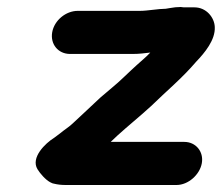

<svg xmlns="http://www.w3.org/2000/svg" viewBox="-20 -540 633 548"><path d="M180 -386H358C378 -386 391 -388 409 -390C397 -377 383 -366 370 -354C352 -338 319 -305 300 -290L267 -262C241 -238 215 -213 190 -190C178 -178 164 -170 151 -159L135 -147C109 -131 67 -90 87 -57C95 -44 110 -27 123 -20C128 -17 132 -16 133 -16C145 -13 156 -12 167 -12H484C517 -12 550 -41 556 -74C562 -107 539 -135 506 -135H296L315 -153C348 -183 376 -205 411 -237C455 -280 500 -317 540 -364C564 -389 595 -426 593 -463C592 -490 569 -519 535 -519H510C506 -519 501 -519 496 -520C486 -520 475 -519 465 -517L453 -515C432 -515 401 -509 380 -509H202C168 -509 135 -482 129 -448C123 -414 146 -386 180 -386Z"/></svg>

Font: Blanket
Style: BdObl
Weight: 700
Foundry: Cannot Into Space Fonts
Version: Version 0.9